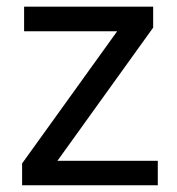

<svg xmlns="http://www.w3.org/2000/svg" viewBox="-20 -548 524 568"><path d="M149.9 -72.3H446.8V0H45.4V-64.5L326.7 -455.6H51.3V-528.3H433.1V-466.3Z"/></svg>

Font: Robert Sans Medium
Style: Regular
Weight: 500
Designer: Christian Robertson (extended by Adam Twardoch)
Foundry: Google
Version: Version 12.135;April 2, 2019;FontCreator 11.5.0.2425 64-bit;